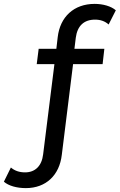

<svg xmlns="http://www.w3.org/2000/svg" viewBox="-112 -768 616 988"><path d="M21 200C125 200 194 133 206 29L264 -438H416L425 -517H271L278 -574C286 -635 320 -667 377 -667C405 -667 428 -659 447 -642L484 -715C460 -736 418 -748 375 -748C268 -748 197 -681 185 -577L178 -517H87L77 -438H168L110 26C103 86 69 119 17 119C-12 119 -36 111 -56 94L-92 167C-68 188 -26 200 21 200Z"/></svg>

Font: Malon Grotesk Med
Style: Regular
Weight: 500
Designer: Julieta Ulanovsky
Foundry: Julieta Ulanovsky
Version: Version 7.200